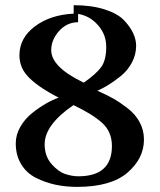

<svg xmlns="http://www.w3.org/2000/svg" viewBox="-20 -711 618 743"><path d="M391.1 -529.8Q391.1 -577.6 359.1 -613.8Q327.1 -649.9 282.2 -657.2V-625Q239.3 -625 208.7 -591.1Q178.2 -557.1 178.2 -517.1Q178.2 -451.2 304.2 -391.1Q353 -425.3 372.1 -452.1Q391.1 -479 391.1 -529.8ZM152.8 -152.8Q152.8 -106.9 179 -76.9Q205.1 -46.9 231.9 -37.8Q258.8 -28.8 283.2 -28.8Q413.1 -28.8 413.1 -146Q413.1 -202.1 374 -236.6Q335 -271 264.2 -304.2Q152.8 -228 152.8 -152.8ZM55.2 -497.1Q55.2 -564 115 -608.9Q174.8 -653.8 265.1 -658.2V-690.9Q334 -690.9 385 -674.6Q436 -658.2 460.4 -632.1Q484.9 -606 495.8 -581.5Q506.8 -557.1 506.8 -534.2Q506.8 -499 490 -468Q473.1 -437 446 -415.5Q418.9 -394 397.5 -381.1Q376 -368.2 356.9 -359.9Q393.1 -343.8 418 -329.8Q442.9 -315.9 473.4 -292.5Q503.9 -269 520.5 -238Q537.1 -207 537.1 -170.9Q537.1 -97.7 473.1 -42.7Q409.2 12.2 277.8 12.2Q233.9 12.2 194.3 3.7Q154.8 -4.9 118.9 -22.9Q83 -41 62 -75.4Q41 -109.9 41 -155.8Q41 -189.9 59.1 -220.9Q77.1 -252 105 -273.9Q132.8 -295.9 158.4 -310.5Q184.1 -325.2 207 -333Q136.2 -369.1 95.7 -407.2Q55.2 -445.3 55.2 -497.1Z"/></svg>

Font: Linux Libertine
Style: Bold
Weight: 700
Designer: Philipp H. Poll
Foundry: Philipp H. Poll
Version: Version 5.0.3